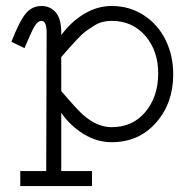

<svg xmlns="http://www.w3.org/2000/svg" viewBox="-20 -463 640 643"><path d="M47.9 109.9H134.8L136.2 -353Q136.2 -393.1 119.1 -393.1Q106.9 -393.1 96.4 -376Q85.9 -358.9 62 -301.8L18.1 -323.2Q46.4 -394.5 67.1 -418.7Q87.9 -442.9 119.1 -442.9Q149.4 -442.9 168 -419.9Q186.5 -397 185.1 -345.2Q216.8 -389.2 261 -416Q305.2 -442.9 354 -442.9Q414.1 -442.9 461.4 -412.1Q508.8 -381.3 534.4 -329.3Q560.1 -277.3 560.1 -213.9Q560.1 -117.2 502.4 -52Q444.8 13.2 354 13.2Q304.7 13.2 260.5 -13.9Q216.3 -41 185.1 -85V109.9H288.1V160.2H47.9ZM185.1 -158.2Q235.4 -99.1 256.8 -79.6Q304.7 -37.1 354 -37.1Q423.8 -37.1 466.3 -87.4Q508.8 -137.7 509.8 -213.9Q510.7 -291.5 467.3 -342.3Q423.8 -393.1 354 -393.1Q337.9 -393.1 323.2 -389.4Q308.6 -385.7 292.7 -375.5Q276.9 -365.2 266.4 -357.7Q255.9 -350.1 238.5 -331.5Q221.2 -313 213.4 -304.2Q205.6 -295.4 185.1 -272Z"/></svg>

Font: Compagnon Roman
Style: Regular
Weight: 400
Designer: Juliette Duhe, Lea Pradine
Foundry: Velvetyne Type Foundry
Version: Version 1.000;PS 001.000;hotconv 1.0.88;makeotf.lib2.5.64775